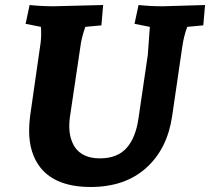

<svg xmlns="http://www.w3.org/2000/svg" viewBox="-20 -730 837 765"><path d="M142 -61Q96 -119 96 -209Q96 -237 100 -268L135 -512Q144 -566 144 -590Q144 -614 143 -623L82 -635L98 -710Q146 -705 193 -705L391 -710L384 -629L320 -623Q304 -578 300 -542L258 -260Q256 -243 256 -227Q256 -179 278 -144Q309 -99 378 -99Q447 -99 484 -140Q521 -181 532 -260L569 -512Q570 -520 577 -623L516 -635L532 -710Q580 -705 628 -705L797 -710L790 -629L726 -623Q712 -585 706 -542L666 -268Q647 -137 562.5 -61Q478 15 341 15Q204 15 142 -61Z"/></svg>

Font: Andada
Style: Bold Italic
Weight: 700
Italic angle: -8.29999°
Designer: Carolina Giovagnoli
Foundry: Carolina Giovagnoli
Version: Version 1.003